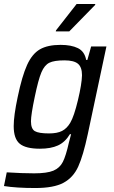

<svg xmlns="http://www.w3.org/2000/svg" viewBox="-31 -744 575 967"><path d="M-11 193 3 124Q80 129 141 129Q206 129 238 115.5Q270 102 285.5 71.5Q301 41 316 -26L327 -68H321Q297 -28 261 -11.5Q225 5 170 5Q99 5 68.5 -20Q38 -45 38 -109Q38 -161 58 -255Q80 -361 105.5 -417Q131 -473 170 -495.5Q209 -518 274 -518Q328 -518 361.5 -501.5Q395 -485 403 -442H409L428 -510H505L411 -68Q388 40 363 95Q338 150 289 176.5Q240 203 147 203Q51 203 -11 193ZM323 -126Q342 -158 361.5 -239.5Q381 -321 382 -365Q382 -406 361.5 -423Q341 -440 294 -440Q242 -440 217.5 -428Q193 -416 177.5 -379.5Q162 -343 144 -256Q125 -166 125 -133Q125 -95 144.5 -83.5Q164 -72 216 -72Q257 -72 281.5 -84.5Q306 -97 323 -126ZM250 -586 251 -591 355 -724H449L448 -719L318 -586Z"/></svg>

Font: Saira Semi Condensed
Style: Italic
Weight: 400
Width: 4
Italic angle: -12°
Designer: Hector Gatti with collaboration of the Omnibus-Type team
Foundry: Omnibus-Type
Version: Version 1.001; ttfautohint (v1.8)